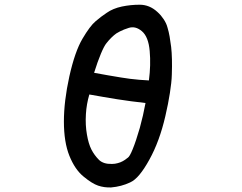

<svg xmlns="http://www.w3.org/2000/svg" viewBox="-20 -782 1040 826"><path d="M457.5 24.4Q428.2 25.4 402.1 16.6Q376 7.8 339.4 -22.5Q302.2 -52.7 278.3 -112.3Q254.9 -170.9 254.9 -259.3Q254.9 -346.7 278.3 -453.1Q302.2 -560.1 334.7 -615.2Q367.2 -670.4 391.1 -690.4Q402.3 -700.2 414.6 -709.5Q426.8 -718.8 439.5 -727.1Q465.8 -745.6 504.4 -753.9Q542 -761.7 581.1 -761.7Q623 -761.7 656.7 -731Q665 -723.6 671.9 -715.6Q678.7 -707.5 684.3 -699Q689.9 -690.4 694.1 -681.6Q698.2 -672.9 700.7 -663.1Q706.1 -645.5 709.7 -624.8Q713.4 -604 716.3 -580.1Q721.7 -532.7 719.2 -461.9Q718.8 -444.3 716.6 -424.3Q714.4 -404.3 710.9 -381.8Q707.5 -359.4 702.6 -334.7Q697.8 -310.1 691.4 -282.7Q666.5 -174.3 622.6 -95.2Q600.6 -55.2 580.3 -30.8Q560.1 -6.3 539.6 2.9Q502.4 20.5 458 24.4ZM529.3 -103Q538.1 -108.4 550.8 -140.1Q564.9 -174.3 581.5 -231.9Q596.2 -285.2 606 -338.9Q543.5 -345.7 484.4 -355Q454.6 -359.9 424.3 -365Q394 -370.1 364.3 -375.5Q352.1 -334 349.6 -291Q346.7 -243.7 354 -203.1Q360.8 -163.1 373.3 -138.7Q385.7 -114.3 406.2 -93.8Q415.5 -85 429.2 -80.6Q442.9 -76.2 461.9 -76.7Q468.3 -76.7 474.4 -77.6Q480.5 -78.6 486.3 -80.1Q492.2 -81.5 497.6 -83.7Q502.9 -85.9 508.1 -88.6Q513.2 -91.3 518.1 -94.7Q522.9 -98.1 527.8 -102.1L528.3 -102.5ZM620.6 -436Q629.4 -502.4 624 -562.5Q618.7 -624 590.3 -647.9Q576.2 -659.7 562.3 -663.1Q548.3 -666.5 534.2 -662.1Q522.9 -658.7 513.4 -654.8Q503.9 -650.9 495.6 -646.7Q487.3 -642.6 480.5 -638.2Q470.2 -630.9 459.5 -620.4Q448.7 -609.9 438 -596.2Q428.2 -584.5 414.3 -551.5Q400.4 -518.6 384.8 -468.8Q442.9 -458 500 -448.7Q519.5 -445.3 539.6 -442.9Q559.6 -440.4 579.8 -438.7Q600.1 -437 620.6 -436Z"/></svg>

Font: NaikaiFont
Style: Bold
Weight: 700
Version: Version 1.89